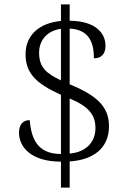

<svg xmlns="http://www.w3.org/2000/svg" viewBox="-20 -780 599 879"><path d="M259 -40V79H299V-41C409 -48 479 -103 479 -202C479 -290 426 -342 299 -394V-649C389 -645 410 -583 410 -513C443 -513 463 -532 463 -570C463 -629 417 -684 299 -685V-760H259V-684C160 -675 97 -619 97 -532C97 -444 146 -397 259 -346V-75C148 -75 123 -150 116 -230C85 -230 67 -209 67 -173C67 -107 122 -40 259 -40ZM259 -648V-412C192 -444 159 -471 159 -539C159 -594 194 -639 259 -648ZM299 -77V-329C388 -292 417 -253 417 -193C417 -130 374 -83 299 -77Z"/></svg>

Font: Noto Serif Tamil Light
Style: Italic
Weight: 300
Italic angle: -12°
Designer: Indian Type Foundry, Tom Grace, and the Monotype Design Team
Foundry: Monotype Imaging Inc.
Version: Version 2.003